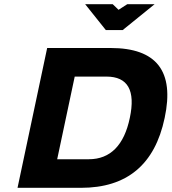

<svg xmlns="http://www.w3.org/2000/svg" viewBox="-20 -900 822 920"><path d="M510 -670H206L64 0H368C588 0 722 -111 769 -335C817 -559 730 -670 510 -670ZM254 -137 338 -533H490C593 -533 630 -466 602 -335C575 -205 509 -137 406 -137ZM388 -880 487 -756H568L721 -880H590L548 -853L520 -880Z"/></svg>

Font: LT Wave Text Black Italic
Style: Regular
Weight: 900
Designer: Daniel Lyons
Version: Version 2.5 (Glyphs App)